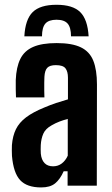

<svg xmlns="http://www.w3.org/2000/svg" viewBox="-20 -793 477 820"><path d="M156 7.5Q94.9 7.5 66.1 -23.6Q37.3 -54.7 31.1 -127.2Q30.6 -137.4 30.5 -150.4Q30.4 -163.4 30.9 -173.3Q34 -212.5 48 -241.1Q62.1 -269.7 91.4 -291.9Q120.6 -314 169.6 -334Q194.9 -344.8 219.4 -353Q244 -361.1 270.2 -368.7V-460.9Q270.2 -487.6 259.6 -501.2Q249 -514.8 218.6 -514.8Q192.9 -514.8 182.1 -503.6Q171.2 -492.4 169.7 -464.9Q169.2 -456.5 169 -439.6Q168.7 -422.7 169 -405.2Q169.2 -387.7 169.7 -377H48.3Q47.8 -386.8 47.3 -410.2Q46.8 -433.6 47.3 -451.2Q49.5 -506.3 66.7 -541.2Q83.9 -576.1 121.4 -592.5Q158.9 -609 222.1 -609Q287.9 -609 325.4 -590.8Q362.9 -572.7 378.5 -533.6Q394.1 -494.5 394.1 -431.9L393.4 0H268.7V-61.6H252Q236.2 -26.5 215 -9.5Q193.8 7.5 156 7.5ZM206.6 -82.7Q227.9 -82.7 243.9 -94.9Q259.9 -107 269.4 -128.1V-285.1Q251.7 -280.5 234.5 -274Q217.3 -267.5 201.1 -258.1Q174.3 -243.4 164.9 -221.9Q155.6 -200.4 154.1 -173.3Q153.7 -163.9 153.7 -154.9Q153.8 -145.9 154.3 -136.9Q156.8 -110.6 170.1 -96.6Q183.3 -82.7 206.6 -82.7ZM221.3 -772.6Q290.8 -772.6 322.5 -741.4Q354.3 -710.2 358.5 -637.7H283.3Q283.2 -675.8 268.8 -692.3Q254.5 -708.7 221.3 -708.7Q188.2 -708.7 173.8 -692.3Q159.5 -675.8 159.3 -637.7H84Q87.9 -710.2 119.7 -741.4Q151.6 -772.6 221.3 -772.6Z"/></svg>

Font: Big Shoulders Display SC Thin
Style: Regular
Weight: 100
Designer: Patric King
Foundry: XO Type Co
Version: Version 2.002